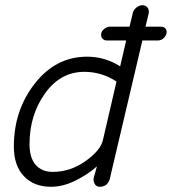

<svg xmlns="http://www.w3.org/2000/svg" viewBox="-20 -703 658 735"><path d="M175 12Q110 12 71.5 -28.5Q33 -69 33 -142Q33 -281 113.5 -383.5Q194 -486 313 -486Q382 -486 440 -449L463 -548H390Q380 -548 373.5 -554Q367 -560 367 -570Q367 -582 378 -591.5Q389 -601 402 -601H476L488 -652Q491 -665 502 -674Q513 -683 526 -683Q538 -683 545 -673.5Q552 -664 549 -651L537 -601H596Q606 -601 612 -595Q618 -589 618 -581Q618 -569 608 -558.5Q598 -548 584 -548H525L400 -17Q391 12 362 12Q348 12 342 0Q336 -12 339 -23L351 -66Q316 -35 268.5 -11.5Q221 12 175 12ZM182 -45Q249 -45 307 -86Q365 -127 374 -167L426 -391Q369 -428 303 -428Q211 -428 152 -345Q93 -262 93 -151Q93 -99 116.5 -72Q140 -45 182 -45Z"/></svg>

Font: Comic Neue
Style: Italic
Weight: 400
Italic angle: -12°
Designer: Craig Rozynski
Foundry: Craig Rozynski
Version: Version 2.003